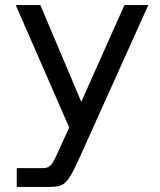

<svg xmlns="http://www.w3.org/2000/svg" viewBox="-20 -516 630 756"><path d="M46 220V146H147Q161 146 170.5 141.5Q180 137 189 122Q198 107 211 77L267 -46L259 1L42 -496H139L300 -115L470 -496H564L295 101Q277 141 264 165Q251 189 239.5 200.5Q228 212 213.5 216Q199 220 176 220Z"/></svg>

Font: Host Grotesk Light
Style: Regular
Weight: 400
Version: Version 1.003